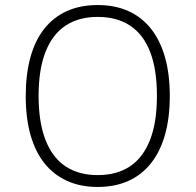

<svg xmlns="http://www.w3.org/2000/svg" viewBox="-20 -733 775 761"><path d="M367 8Q299 8 246 -16Q193 -40 156.5 -85.5Q120 -131 101 -198Q82 -265 82 -352Q82 -438 100.5 -505.5Q119 -573 155.5 -619Q192 -665 245 -689Q298 -713 367 -713Q436 -713 489 -689Q542 -665 578.5 -619Q615 -573 634 -506Q653 -439 653 -353Q653 -266 634 -199Q615 -132 578.5 -86Q542 -40 489 -16Q436 8 367 8ZM367 -39Q443 -39 495 -73.5Q547 -108 574.5 -178Q602 -248 602 -353Q602 -458 575 -527.5Q548 -597 495.5 -631.5Q443 -666 367 -666Q292 -666 240 -631.5Q188 -597 160.5 -527.5Q133 -458 133 -353Q133 -248 160.5 -178Q188 -108 240 -73.5Q292 -39 367 -39Z"/></svg>

Font: Nunito Sans 7pt SemiCondensed ExtraLight
Style: Regular
Weight: 250
Width: 4
Designer: Vernon Adams
Foundry: Vernon Adams
Version: Version 3.101;gftools[0.9.27]